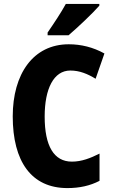

<svg xmlns="http://www.w3.org/2000/svg" viewBox="-20 -950 580 980"><path d="M487 -921V-930H316C292 -886 256 -832 223 -784V-770H330C379 -812 455 -884 487 -921ZM339 -590C386 -590 427 -573 468 -548L513 -677C455 -709 394 -724 331 -724C149 -724 45 -572 45 -356C45 -126 140 10 324 10C386 10 440 -2 488 -27V-166C442 -143 397 -125 347 -125C255 -125 208 -205 208 -355C208 -497 254 -590 339 -590Z"/></svg>

Font: Noto Sans Khmer UI Condensed ExtraBold
Style: Regular
Weight: 800
Width: 3
Designer: Danh Hong and the Monotype Design Team
Foundry: Monotype Imaging Inc.
Version: Version 2.002